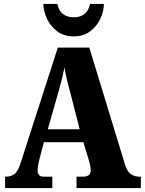

<svg xmlns="http://www.w3.org/2000/svg" viewBox="-20 -956 736 976"><path d="M6 0V-58H12Q35 -58 53 -71Q71 -84 85 -128L274 -714H434L615 -121Q625 -87 643.5 -72.5Q662 -58 687 -58H696V0H369V-58H405Q418 -58 429.5 -64.5Q441 -71 441 -90Q441 -103 437.5 -118Q434 -133 432 -140L404 -233H203L183 -157Q180 -145 175.5 -125.5Q171 -106 171 -92Q171 -76 178 -67Q185 -58 203 -58H246V0ZM223 -299H385L336 -490Q328 -519 320.5 -549.5Q313 -580 308 -613Q301 -581 293.5 -550.5Q286 -520 278 -492ZM355 -771Q305 -771 271 -796.5Q237 -822 219 -860.5Q201 -899 200 -936H272Q279 -900 301 -884Q323 -868 355 -868Q387 -868 408.5 -884Q430 -900 438 -936H508Q508 -899 490 -860.5Q472 -822 438 -796.5Q404 -771 355 -771Z"/></svg>

Font: Noto Serif Hebrew Condensed Black
Style: Regular
Weight: 900
Width: 3
Designer: Monotype Design Team
Foundry: Monotype Imaging Inc.
Version: Version 2.004; ttfautohint (v1.8.4.7-5d5b)